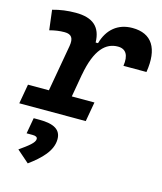

<svg xmlns="http://www.w3.org/2000/svg" viewBox="-132 -615 838 992"><g transform="rotate(15 287.0 -119.0)"><path d="M-11.7 0H343.8L362.3 -104.5H241.2L262.7 -227.5V-226.1C288.1 -367.7 341.8 -415 405.3 -415C448.2 -415 466.8 -384.3 458 -326.2H581.1C602.1 -456.5 557.1 -527.3 453.1 -527.3C376 -527.3 322.3 -482.9 300.8 -405.3H288.1C286.1 -487.8 241.7 -527.3 149.9 -527.3C106.9 -527.3 66.4 -522 26.9 -510.7L40 -404.3C66.9 -411.6 93.3 -415.5 119.6 -415.5C157.2 -415.5 169.9 -396 162.6 -353L118.7 -104.5H6.8ZM110.8 288.6C173.8 242.2 227.1 191.4 227.1 128.4C227.1 78.1 189.5 55.2 110.8 55.2H80.1L64.9 140.1H96.7C114.3 140.1 123 145 123 155.3C123 175.3 92.3 198.2 45.4 231.4Z"/></g></svg>

Font: Cascadia Code SemiBold
Style: Italic
Weight: 600
Italic angle: -10°
Monospace: yes
Designer: Aaron Bell
Foundry: Saja Typeworks
Version: Version 2404.023